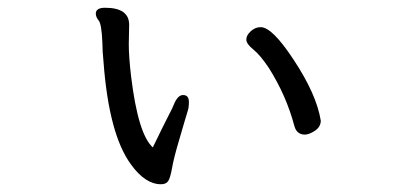

<svg xmlns="http://www.w3.org/2000/svg" viewBox="-20 -460 1040 495"><path d="M766 -113Q777 -113 792 -123Q807 -133 807 -149Q796 -217 737 -306Q682 -390 652 -390Q638 -390 626.5 -379.5Q615 -369 615 -358Q615 -347 633 -332.5Q651 -318 673 -285Q718 -214 739 -135Q745 -113 766 -113ZM395 15Q408 15 413.5 7Q419 -1 423.5 -26.5Q428 -52 439.5 -91Q451 -130 456 -147.5Q461 -165 464 -174Q467 -183 467 -197Q467 -215 452 -215Q438 -215 428 -190Q426 -184 414.5 -162Q403 -140 374 -80Q336 -114 318 -263Q312 -314 312 -346L313 -396Q313 -440 251 -440Q227 -440 227 -425Q227 -416 234.5 -407Q242 -398 244 -349Q244 -329 247 -299Q261 -114 317 -37Q354 15 395 15Z"/></svg>

Font: LXGW WenKai TC
Style: Bold
Weight: 700
Designer: LXGW / Fontworks Inc.
Foundry: LXGW / Fontworks Inc.
Version: Version 1.330;April 28, 2024